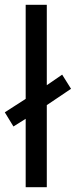

<svg xmlns="http://www.w3.org/2000/svg" viewBox="-29 -780 316 800"><path d="M78 0V-285L27 -253L-9 -312L78 -368V-760H166V-425L230 -469L267 -410L166 -342V0Z"/></svg>

Font: Noto Sans Soyombo
Style: Regular
Weight: 400
Designer: Monotype Design Team
Foundry: Monotype Imaging Inc.
Version: Version 2.001; ttfautohint (v1.8.4.7-5d5b)